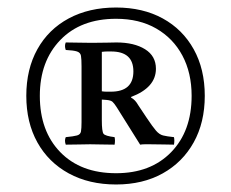

<svg xmlns="http://www.w3.org/2000/svg" viewBox="-20 -785 615 511"><path d="M289 -294Q217 -294 163 -323.5Q109 -353 79.5 -406Q50 -459 50 -530Q50 -601 79.5 -654Q109 -707 163 -736Q217 -765 289 -765Q360 -765 413 -736Q466 -707 495.5 -654Q525 -601 525 -530Q525 -459 495.5 -406Q466 -353 413 -323.5Q360 -294 289 -294ZM289 -324Q381 -324 435.5 -380Q490 -436 490 -530Q490 -591 465.5 -637Q441 -683 396 -709Q351 -735 289 -735Q195 -735 140.5 -678.5Q86 -622 86 -530Q86 -436 140.5 -380Q195 -324 289 -324ZM264 -519 251 -520V-465Q251 -435 255.5 -429Q260 -423 285 -420Q287 -411 285 -400Q269 -400 250 -400.5Q231 -401 220 -401Q211 -401 191 -400.5Q171 -400 155 -400Q151 -411 155 -420Q176 -422 185 -424.5Q194 -427 195.5 -435Q197 -443 197 -460V-608Q197 -628 195.5 -636.5Q194 -645 185 -648Q176 -651 155 -652Q151 -663 155 -672Q175 -672 188 -671.5Q201 -671 224 -671Q247 -671 265 -671.5Q283 -672 290 -672Q337 -672 366 -654Q395 -636 395 -602Q395 -552 329 -527V-525Q335 -522 339.5 -517Q344 -512 348 -505L370 -472Q386 -448 395 -437.5Q404 -427 414 -424.5Q424 -422 443 -420Q445 -411 443 -400Q437 -400 416.5 -400.5Q396 -401 379 -401Q372 -401 365.5 -401Q359 -401 353 -400L291 -499Q284 -510 279.5 -514Q275 -518 264 -519ZM251 -542Q258 -541 263.5 -541Q269 -541 275 -541Q335 -541 335 -595Q335 -648 276 -648Q271 -648 265 -648Q259 -648 251 -647Z"/></svg>

Font: Tiro Bangla
Style: Regular
Weight: 400
Designer: Bangla: John Hudson & Fiona Ross. Latin: John Hudson.
Foundry: Tiro Typeworks Ltd.
Version: Version 1.60